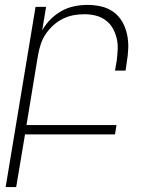

<svg xmlns="http://www.w3.org/2000/svg" viewBox="-20 -548 640 783"><path d="M3 215 125 -520H168L152 -424Q166 -449 186.5 -469.5Q207 -490 231.5 -503.5Q256 -517 283 -522.5Q310 -528 337 -528Q366 -528 393.5 -521.5Q421 -515 443 -499Q465 -483 478.5 -459.5Q492 -436 498 -408.5Q504 -381 503 -352Q502 -323 497 -294L492 -260H449L456 -301Q459 -324 460 -347.5Q461 -371 455.5 -393Q450 -415 439 -434Q428 -453 410 -466Q392 -479 370 -484.5Q348 -490 324 -490Q302 -490 280 -486Q258 -482 236.5 -471.5Q215 -461 197 -444.5Q179 -428 166 -408.5Q153 -389 146 -367Q139 -345 135 -323L88 -38H455L449 0H82L46 215Z"/></svg>

Font: Iosevka XLt Ex Obl
Style: Regular
Weight: 200
Width: 7
Italic angle: -9°
Monospace: yes
Designer: Belleve Invis
Foundry: Belleve Invis
Version: Version 32.5.0; ttfautohint (v1.8.4)